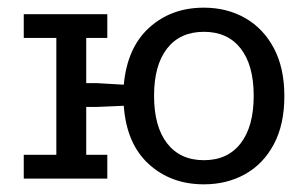

<svg xmlns="http://www.w3.org/2000/svg" viewBox="-20 -466 802 501"><path d="M512 15Q426 15 368 -38Q310 -91 303 -190L234 -187H205V-62H260V0H42V-62H127V-367H42V-429H260V-367H205V-249H234L303 -245Q312 -342 369.5 -394Q427 -446 512 -446Q572 -446 619.5 -419Q667 -392 694.5 -340.5Q722 -289 722 -215Q722 -141 694.5 -89.5Q667 -38 619.5 -11.5Q572 15 512 15ZM512 -48Q574 -48 608 -92Q642 -136 642 -216Q642 -296 608 -339.5Q574 -383 512 -383Q450 -383 416 -339.5Q382 -296 382 -216Q382 -136 416 -92Q450 -48 512 -48Z"/></svg>

Font: Podkova VF Beta
Style: Regular
Weight: 400
Designer: Ilya Yudin
Foundry: Cyreal (www.cyreal.org)
Version: Version 2.100